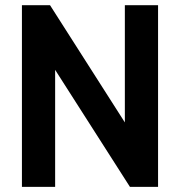

<svg xmlns="http://www.w3.org/2000/svg" viewBox="-20 -720 694 740"><path d="M64.5 0.2V-700H172.8L461.2 -248.2V-700H589.2V0.2H480.8L192.5 -450.8V0.2Z"/></svg>

Font: Haskoy
Style: Regular
Weight: 400
Designer: Ertekin Erdin
Foundry: Ertekin Erdin
Version: Version 1.500